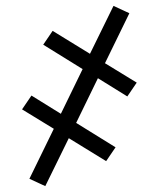

<svg xmlns="http://www.w3.org/2000/svg" viewBox="-20 -479 540 653"><path d="M134 154 80 129 163 -41 55 -107 87 -154 187 -92 261 -244 127 -327 159 -374 286 -296 366 -459 420 -434 337 -264 445 -198 413 -151 313 -213 239 -61 373 22 341 69 214 -9Z"/></svg>

Font: Iosevka Curly Slab Light
Style: Regular
Weight: 300
Monospace: yes
Designer: Belleve Invis
Foundry: Belleve Invis
Version: Version 22.1.2; ttfautohint (v1.8.4)